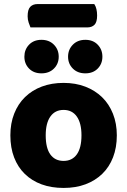

<svg xmlns="http://www.w3.org/2000/svg" viewBox="-20 -909 626 945"><path d="M130 -774Q126 -783 121 -798Q116 -813 116 -829Q116 -862 129 -875.5Q142 -889 165 -889H444Q451 -879 454.5 -864.5Q458 -850 458 -833Q458 -800 445 -787Q432 -774 409 -774ZM555 -243Q555 -183 536.5 -135Q518 -87 483.5 -53.5Q449 -20 401 -2Q353 16 293 16Q233 16 185 -1.5Q137 -19 102.5 -52.5Q68 -86 49.5 -134Q31 -182 31 -243Q31 -302 50 -350Q69 -398 103.5 -431.5Q138 -465 186 -483Q234 -501 293 -501Q352 -501 400 -482.5Q448 -464 482.5 -430.5Q517 -397 536 -349Q555 -301 555 -243ZM293 -368Q251 -368 228 -335.5Q205 -303 205 -243Q205 -180 228 -148.5Q251 -117 293 -117Q335 -117 358 -149Q381 -181 381 -243Q381 -303 358 -335.5Q335 -368 293 -368ZM269 -630Q269 -595 245.5 -571.5Q222 -548 184 -548Q146 -548 123 -571.5Q100 -595 100 -630Q100 -665 123 -689Q146 -713 184 -713Q222 -713 245.5 -689Q269 -665 269 -630ZM484 -630Q484 -595 461 -571.5Q438 -548 400 -548Q362 -548 338.5 -571.5Q315 -595 315 -630Q315 -665 338.5 -689Q362 -713 400 -713Q438 -713 461 -689Q484 -665 484 -630Z"/></svg>

Font: Baloo Bhai 2 ExtraBold
Style: Regular
Weight: 800
Designer: Supriya Tembe, Noopur Datye and Ek Type
Foundry: Ek Type
Version: Version 1.640;PS 1.000;hotconv 16.6.51;makeotf.lib2.5.65220;